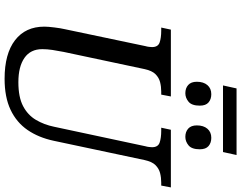

<svg xmlns="http://www.w3.org/2000/svg" viewBox="-127 -913 1050 836"><g transform="rotate(90 398.0 -495.0)"><path d="M352 -941 365 -1000H655L642 -941ZM386 -777Q364 -777 350 -789.5Q336 -802 336 -827Q336 -856 350.5 -873Q365 -890 390 -890Q412 -890 426 -878Q440 -866 440 -840Q440 -805 423 -791Q406 -777 386 -777ZM576 -777Q554 -777 540 -789.5Q526 -802 526 -827Q526 -856 540.5 -873Q555 -890 580 -890Q602 -890 616 -878Q630 -866 630 -840Q630 -805 613 -791Q596 -777 576 -777ZM323 10Q214 10 155 -35.5Q96 -81 96 -163Q96 -179 99.5 -207Q103 -235 107 -252L181 -604Q183 -610 184 -619Q185 -628 185 -632Q185 -658 165 -665Q145 -672 113 -672H100L109 -714H400L392 -672H379Q357 -672 337.5 -667Q318 -662 303 -647Q288 -632 281 -600L206 -247Q201 -222 197.5 -198.5Q194 -175 194 -154Q194 -103 232 -76.5Q270 -50 338 -50Q403 -50 442 -70.5Q481 -91 502 -126.5Q523 -162 532 -206L617 -604Q619 -610 620 -619Q621 -628 621 -632Q621 -658 601 -665Q581 -672 549 -672H536L545 -714H796L788 -672H775Q753 -672 733.5 -667Q714 -662 699 -647Q684 -632 677 -600L593 -204Q579 -138 546 -90Q513 -42 458 -16Q403 10 323 10Z"/></g></svg>

Font: Noto Serif
Style: Italic
Weight: 400
Italic angle: -12°
Designer: Monotype Design Team
Foundry: Monotype Imaging Inc.
Version: Version 2.013